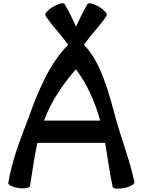

<svg xmlns="http://www.w3.org/2000/svg" viewBox="-20 -1119 883 1164"><path d="M162 9C177 -80 186 -164 207 -253H617C633 -164 644 -74 663 14C665 25 697 28 733 21C770 13 797 -3 795 -14C767 -149 715 -278 679 -411C637 -567 589 -747 489 -847C531 -909 586 -962 627 -1025C633 -1035 612 -1059 580 -1078C548 -1097 518 -1105 511 -1095C484 -1052 463 -1004 441 -958C419 -1004 398 -1052 371 -1095C364 -1105 334 -1097 302 -1078C270 -1059 249 -1035 255 -1025C296 -962 351 -909 393 -847C283 -738 213 -572 157 -416C107 -281 55 -160 30 -9C29 2 57 16 93 21C129 26 160 20 162 9ZM440 -699C510 -607 556 -500 587 -389V-388H247C288 -501 357 -603 440 -699Z"/></svg>

Font: Nupuram Expanded Bold
Style: Regular
Weight: 700
Width: 7
Designer: Santhosh Thottingal (santhosh.thottingal@gmail.com)
Foundry: SMC
Version: Version 1.000